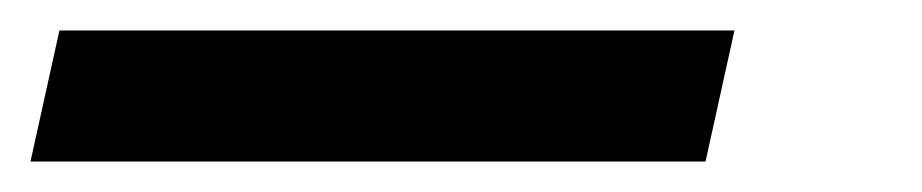

<svg xmlns="http://www.w3.org/2000/svg" viewBox="-47 30 605 126"><path d="M-27 136 -8 50H435L416 136Z"/></svg>

Font: Ysabeau Infant
Style: Bold Italic
Weight: 700
Italic angle: -12°
Designer: Christian Thalmann (Catharsis Fonts)
Version: Version 2.001;gftools[0.9.30]; featfreeze: ss01,ss02,lnum